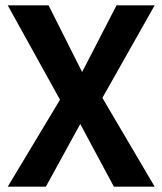

<svg xmlns="http://www.w3.org/2000/svg" viewBox="-20 -700 609 720"><path d="M162 -680 288 -430 417 -680H560L364 -333L560 0H407L281 -235L152 0H9L205 -326L9 -680Z"/></svg>

Font: Titillium-CLs Web
Style: CLs-Bold
Weight: 700
Version: Version 1.002;PS 57.000;hotconv 1.0.70;makeotf.lib2.5.55311